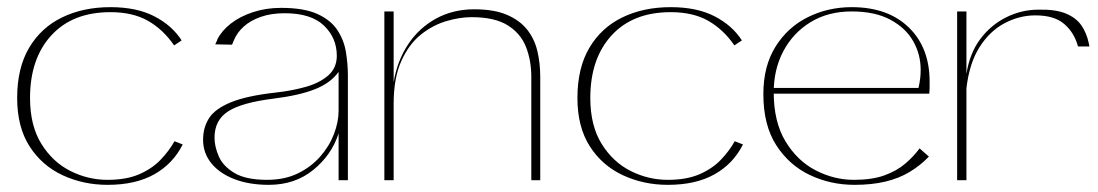

<svg xmlns="http://www.w3.org/2000/svg" viewBox="-20 -504 3072 537"><path d="M281 13Q213 13 155 -14Q97 -41 62.5 -95Q28 -149 28 -230Q28 -314 61.5 -370.5Q95 -427 154 -455.5Q213 -484 289 -484Q362 -484 411.5 -458.5Q461 -433 488 -391L467 -377Q436 -422 393.5 -446Q351 -470 289 -470Q183 -470 123.5 -405Q64 -340 64 -230Q64 -153 95.5 -102Q127 -51 176.5 -26Q226 -1 281 -1Q333 -1 369 -16.5Q405 -32 429 -57Q453 -82 468 -109L491 -100Q464 -46 411.5 -16.5Q359 13 281 13Z M732 13Q677 13 635.5 -3Q594 -19 571 -47.5Q548 -76 548 -113Q548 -148 565 -174Q582 -200 626 -218Q670 -236 750 -245Q796 -250 835 -261Q874 -272 898 -293Q922 -314 922 -348Q922 -398 886 -432.5Q850 -467 776 -467Q739 -467 710 -457Q681 -447 662 -430Q643 -413 634 -391Q633 -389 632 -386Q631 -383 629 -379L582 -380Q584 -385 585.5 -387.5Q587 -390 588 -394Q600 -418 625.5 -438Q651 -458 687.5 -470Q724 -482 766 -482Q830 -482 867.5 -465Q905 -448 923.5 -420Q942 -392 947.5 -358.5Q953 -325 953 -293V0H927V-131Q908 -71 856.5 -29Q805 13 732 13ZM727 -1Q776 -1 813 -19Q850 -37 875.5 -66Q901 -95 914 -129Q927 -163 927 -194V-303Q905 -272 861 -254.5Q817 -237 744 -228Q656 -217 618 -192.5Q580 -168 580 -119Q580 -94 592 -66.5Q604 -39 636 -20Q668 -1 727 -1Z M1306 -478Q1362 -478 1398 -462.5Q1434 -447 1454.5 -421Q1475 -395 1483 -361Q1491 -327 1491 -289V0H1466V-289Q1466 -335 1451 -373Q1436 -411 1399.5 -433.5Q1363 -456 1299 -456Q1266 -456 1228.5 -445Q1191 -434 1157.5 -407.5Q1124 -381 1102.5 -333.5Q1081 -286 1081 -214V0H1055V-472H1081V-274Q1091 -334 1121.5 -380Q1152 -426 1199.5 -452Q1247 -478 1306 -478Z M1848 13Q1780 13 1722 -14Q1664 -41 1629.5 -95Q1595 -149 1595 -230Q1595 -314 1628.5 -370.5Q1662 -427 1721 -455.5Q1780 -484 1856 -484Q1929 -484 1978.5 -458.5Q2028 -433 2055 -391L2034 -377Q2003 -422 1960.5 -446Q1918 -470 1856 -470Q1750 -470 1690.5 -405Q1631 -340 1631 -230Q1631 -153 1662.5 -102Q1694 -51 1743.5 -26Q1793 -1 1848 -1Q1900 -1 1936 -16.5Q1972 -32 1996 -57Q2020 -82 2035 -109L2058 -100Q2031 -46 1978.5 -16.5Q1926 13 1848 13Z M2140 -258H2549Q2552 -272 2553.5 -283.5Q2555 -295 2555 -309Q2555 -352 2534 -389Q2513 -426 2470 -449Q2427 -472 2362 -472Q2296 -472 2247 -442Q2198 -412 2171 -361Q2144 -310 2144 -246Q2144 -163 2177 -108.5Q2210 -54 2261.5 -27.5Q2313 -1 2368 -1Q2419 -1 2453.5 -13.5Q2488 -26 2511.5 -46Q2535 -66 2552 -89L2578 -66Q2554 -41 2524 -23Q2494 -5 2456 4Q2418 13 2370 13Q2303 13 2245 -14.5Q2187 -42 2151 -98Q2115 -154 2115 -241Q2115 -319 2149 -373.5Q2183 -428 2239.5 -456Q2296 -484 2362 -484Q2463 -484 2521.5 -427.5Q2580 -371 2580 -276Q2580 -268 2580 -259.5Q2580 -251 2579 -242H2141Z M2657 0V-472H2683V-297Q2692 -355 2721.5 -394.5Q2751 -434 2794 -455.5Q2837 -477 2885 -477Q2933 -478 2961.5 -466Q2990 -454 3004.5 -433Q3019 -412 3025 -384Q3026 -381 3026 -379Q3026 -377 3027 -374H2995Q2985 -412 2957 -436.5Q2929 -461 2876 -461Q2831 -461 2789.5 -439Q2748 -417 2719.5 -372Q2691 -327 2683 -257V0Z"/></svg>

Font: Panamera Thin
Style: Regular
Weight: 100
Designer: Bastien Sozeau
Foundry: NBR — Bastien Sozeau
Version: Version 3.003;gftools[0.9.33]